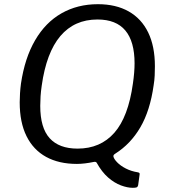

<svg xmlns="http://www.w3.org/2000/svg" viewBox="-20 -772 805 916"><path d="M80 -373Q98 -495 147.5 -580Q197 -665 273.5 -708.5Q350 -752 447 -752Q533 -752 594 -717.5Q655 -683 687 -617Q719 -551 719 -456Q719 -435 718 -412Q717 -389 713 -365Q696 -244 649.5 -164.5Q603 -85 530 -39Q520 -33 521 -26Q523 -14 539 2.5Q555 19 580.5 32Q606 45 637 50Q643 51 645 53.5Q647 56 646 61L639 112Q637 120 631.5 122Q626 124 613 124Q588 124 557 112.5Q526 101 496 75Q466 49 441 4Q437 -2 425 1Q406 5 385.5 7.5Q365 10 347 10Q261 10 200 -23.5Q139 -57 106.5 -122.5Q74 -188 74 -284Q74 -304 75.5 -327Q77 -350 80 -373ZM179 -363Q175 -336 173.5 -312Q172 -288 172 -267Q172 -162 217 -112.5Q262 -63 350 -63Q459 -63 525.5 -138.5Q592 -214 614 -373Q618 -400 620 -424.5Q622 -449 622 -470Q622 -574 578 -626.5Q534 -679 445 -679Q335 -679 268 -600Q201 -521 179 -363Z"/></svg>

Font: Libre Franklin
Style: Italic
Weight: 400
Italic angle: -8°
Designer: Pablo Impallari, Rodrigo Fuenzalida, Nhung Nguyen
Foundry: Impallari Type
Version: Version 3.000